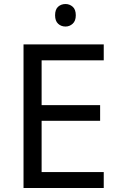

<svg xmlns="http://www.w3.org/2000/svg" viewBox="-20 -935 596 955"><path d="M496 0H97V-714H496V-635H187V-412H478V-334H187V-79H496ZM306 -915Q326 -915 341.5 -901.5Q357 -888 357 -859Q357 -831 341.5 -817Q326 -803 306 -803Q284 -803 269 -817Q254 -831 254 -859Q254 -888 269 -901.5Q284 -915 306 -915Z"/></svg>

Font: Noto Sans Ol Chiki
Style: Regular
Weight: 400
Designer: Monotype Design Team, Lewis McGuffie
Foundry: Monotype Imaging Inc.
Version: Version 2.003